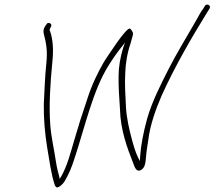

<svg xmlns="http://www.w3.org/2000/svg" viewBox="-20 -721 935 837"><path d="M171 -573C181 -535 188 -500 182 -445C176 -390 174 -324 171 -267C170 -201 176 -140 185 -82C195 -24 203 40 219 86C222 93 226 96 228 96C239 96 252 83 260 72C280 39 292 10 306 -34C350 -167 385 -327 453 -435C471 -464 489 -490 509 -515L525 -535L517 -513C504 -471 497 -427 497 -391C496 -340 500 -295 503 -245C505 -156 534 -77 561 -9C567 8 575 30 593 21C612 11 614 -7 617 -41C618 -58 622 -81 626 -108C634 -176 659 -245 685 -305C742 -431 815 -557 883 -667L893 -683C903 -699 878 -709 872 -693L862 -677H861C854 -667 844 -647 827 -618C791 -555 749 -487 715 -420C682 -355 642 -277 621 -202C605 -144 594 -86 591 -40L590 -19L581 -36C570 -60 563 -83 555 -113C544 -154 531 -208 529 -257C527 -305 523 -351 526 -402C527 -439 534 -488 548 -528C553 -547 559 -564 560 -574C561 -578 552 -594 547 -596C532 -606 447 -472 433 -451C407 -406 380 -351 361 -291L330 -197C321 -167 312 -138 304 -111C287 -53 273 2 247 48L240 59L238 48C233 30 228 11 224 -15C217 -66 203 -121 199 -179C193 -258 199 -359 208 -448C214 -505 211 -548 198 -586H197C197 -589 196 -591 197 -594V-595L202 -604C211 -619 187 -628 182 -614V-613H181C172 -601 167 -590 171 -573ZM547 -525V-526ZM627 -111V-112Z"/></svg>

Font: Stray Cat
Style: LtObl
Weight: 300
Version: Version 1.0